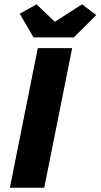

<svg xmlns="http://www.w3.org/2000/svg" viewBox="-20 -874 468 894"><path d="M26 0 156 -650H316L186 0ZM136 -700 72 -810 150 -854 234 -774H238L362 -854L428 -804L324 -700Z"/></svg>

Font: mr_Source Sans Pro
Style: Italic
Weight: 900
Italic angle: -11°
Designer: Paul D. Hunt
Foundry: Adobe Systems Incorporated
Version: Version 1.076;July 10, 2024;FontCreator 11.5.0.2430 64-bit